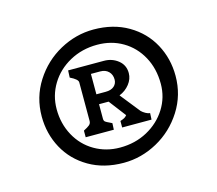

<svg xmlns="http://www.w3.org/2000/svg" viewBox="-71 -847 678 600"><g transform="rotate(-15 268.5 -546.5)"><path d="M436 -542Q436 -591 415 -629.5Q394 -668 357.5 -689.5Q321 -711 275 -711Q226 -711 186 -689Q146 -667 123.5 -630Q101 -593 101 -549Q101 -502 122 -463.5Q143 -425 180 -403.5Q217 -382 262 -382Q311 -382 350.5 -403.5Q390 -425 413 -461.5Q436 -498 436 -542ZM50 -539Q50 -601 82.5 -652Q115 -703 167 -731.5Q219 -760 276 -760Q340 -760 388 -732Q436 -704 461.5 -657Q487 -610 487 -554Q487 -492 454.5 -441Q422 -390 370 -361.5Q318 -333 261 -333Q197 -333 149 -361Q101 -389 75.5 -436Q50 -483 50 -539ZM167 -463Q179 -469 185 -474Q191 -479 191 -487V-612Q191 -622 166 -634L167 -657H283Q309 -657 328.5 -641.5Q348 -626 348 -600Q348 -581 335 -564.5Q322 -548 302 -540L353 -476Q358 -471 366 -466.5Q374 -462 380 -462L379 -441H284V-462Q293 -465 297.5 -467.5Q302 -470 305 -474L306 -475L264 -530H233V-483Q233 -476 237 -473Q241 -470 250 -466L258 -462L257 -441H166V-462ZM300 -592Q300 -608 290 -618Q280 -628 263 -628H233V-562H263Q281 -562 290.5 -570.5Q300 -579 300 -592Z"/></g></svg>

Font: TMT Limkin
Style: Regular
Weight: 400
Designer: Gabriel Drozdov
Version: Version 1.000;Glyphs 3.1.2 (3151)